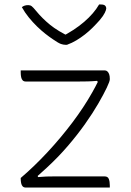

<svg xmlns="http://www.w3.org/2000/svg" viewBox="-20 -842 590 862"><path d="M73 -526H450Q457 -526 462 -521.5Q467 -517 470 -509Q473 -501 473 -488V-486Q473 -477 459.5 -448.5Q446 -420 421.5 -377.5Q397 -335 362 -285.5Q327 -236 283.5 -185.5Q240 -135 190 -89Q180 -80 169 -70Q158 -60 149 -52L151 -47Q171 -49 187.5 -49.5Q204 -50 222 -50H450Q464 -50 468.5 -38.5Q473 -27 473 -10Q473 -8 473 -5Q473 -2 473 0H96Q87 0 82 -5Q77 -10 75 -19.5Q73 -29 73 -40V-43Q133 -94 193 -158.5Q253 -223 305 -292Q357 -361 394 -427Q401 -439 407.5 -451.5Q414 -464 419 -474L416 -479Q394 -477 373.5 -476.5Q353 -476 330 -476H96Q87 -476 82 -481Q77 -486 75 -495.5Q73 -505 73 -516Q73 -518 73 -521Q73 -524 73 -526ZM281 -641Q279 -641 276.5 -641Q274 -641 272 -641Q265 -641 254 -644.5Q243 -648 217 -666Q202 -676 183.5 -690.5Q165 -705 146 -723.5Q127 -742 109.5 -763.5Q92 -785 78 -810Q85 -815 91.5 -817Q98 -819 107 -819Q116 -819 122.5 -814Q129 -809 142 -793Q170 -759 205 -730.5Q240 -702 299 -674L241 -686H306L249 -673Q314 -706 358 -744Q402 -782 425 -822H431Q441 -822 446.5 -820Q452 -818 454.5 -813.5Q457 -809 457 -804Q457 -798 450.5 -784.5Q444 -771 428 -752Q413 -735 396.5 -718.5Q380 -702 361.5 -687.5Q343 -673 323 -661Q303 -649 281 -641Z"/></svg>

Font: Recursive Casual Light
Style: Regular
Weight: 300
Version: Version 1.047